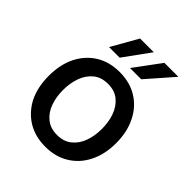

<svg xmlns="http://www.w3.org/2000/svg" viewBox="-211 -885 1025 1025"><g transform="rotate(45 301.5 -372.5)"><path d="M300.8 10.7Q224.6 10.7 167 -24.4Q110.4 -59.6 78.1 -122.1Q46.9 -185.5 46.9 -270.5Q46.9 -355.5 78.1 -418.9Q110.4 -482.4 167 -517.6Q224.6 -552.7 300.8 -552.7Q377.9 -552.7 434.6 -517.6Q492.2 -482.4 523.4 -418.9Q555.7 -355.5 555.7 -270.5Q555.7 -185.5 523.4 -122.1Q492.2 -59.6 434.6 -24.4Q377.9 10.7 300.8 10.7ZM301.8 -78.1Q351.6 -78.1 383.8 -104.5Q417 -130.9 432.6 -174.8Q448.2 -217.8 448.2 -270.5Q448.2 -323.2 432.6 -366.2Q417 -410.2 383.8 -437.5Q351.6 -463.9 301.8 -463.9Q251 -463.9 218.8 -437.5Q185.5 -410.2 169.9 -366.2Q154.3 -323.2 154.3 -270.5Q154.3 -217.8 169.9 -174.8Q185.5 -130.9 218.8 -104.5Q251 -78.1 301.8 -78.1ZM324.2 -606.4Q351.6 -643.6 434.6 -755.9Q460.9 -755.9 540 -755.9Q506.8 -718.8 409.2 -606.4Q387.7 -606.4 324.2 -606.4ZM166 -606.4Q187.5 -643.6 251 -755.9Q276.4 -755.9 354.5 -755.9Q327.1 -718.8 246.1 -606.4Q225.6 -606.4 166 -606.4Z"/></g></svg>

Font: DeepSea
Style: Medium
Weight: 500
Designer: Stem
Version: Version 3.019;git-0a5106e0b